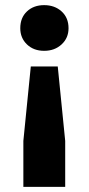

<svg xmlns="http://www.w3.org/2000/svg" viewBox="-20 -604 346 748"><path d="M100 -345H205L234 -55V124H71V-55ZM152 -584Q193 -584 220 -559.5Q247 -535 247 -494Q247 -456 220 -431Q193 -406 152 -406Q111 -406 85 -431Q59 -456 59 -494Q59 -535 85 -559.5Q111 -584 152 -584Z"/></svg>

Font: REM SemiBold
Style: Regular
Weight: 600
Designer: Octavio Pardo
Foundry: Ashler Design
Version: Version 1.005;gftools[0.9.28]